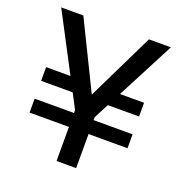

<svg xmlns="http://www.w3.org/2000/svg" viewBox="-127 -810 872 921"><g transform="rotate(20 309.5 -350.0)"><path d="M60 -174V-245H560V-174ZM277 -336H60V-406H269ZM362 -336 370 -406H560V-336ZM261 0V-260L30 -700H143L311 -357L478 -700H590L361 -260V0Z"/></g></svg>

Font: DM Sans 9pt Medium
Style: Regular
Weight: 500
Version: Version 4.004;gftools[0.9.30]